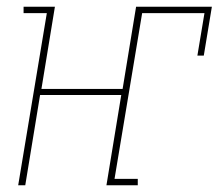

<svg xmlns="http://www.w3.org/2000/svg" viewBox="-20 -550 649 570"><path d="M34 0 119 -511H50V-530H143L103 -286H344L384 -530H609L585 -385H566L587 -511H402L320 -19H389V0H296L340 -268H99L55 0Z"/></svg>

Font: Iosevka Curly Slab ThEx
Style: Italic
Weight: 100
Width: 7
Italic angle: -9°
Monospace: yes
Designer: Belleve Invis
Foundry: Belleve Invis
Version: Version 11.1.0; ttfautohint (v1.8.3)